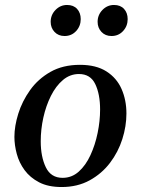

<svg xmlns="http://www.w3.org/2000/svg" viewBox="-20 -741 567 773"><path d="M489 -284Q489 -233 472.5 -181Q456 -129 423 -85.5Q390 -42 341 -15Q292 12 228 12Q174 12 137.5 -7Q101 -26 79 -56Q57 -86 47.5 -121.5Q38 -157 38 -190Q38 -233 53.5 -283Q69 -333 101 -378Q133 -423 183 -451.5Q233 -480 302 -480Q367 -480 408.5 -453.5Q450 -427 469.5 -382.5Q489 -338 489 -284ZM383 -300Q383 -362 363.5 -402.5Q344 -443 298 -443Q262 -443 233.5 -419Q205 -395 185 -355Q165 -315 154.5 -267.5Q144 -220 144 -172Q144 -110 164.5 -67.5Q185 -25 232 -25Q269 -25 297 -50Q325 -75 344 -116Q363 -157 373 -205.5Q383 -254 383 -300ZM240 -596Q215 -596 199.5 -612.5Q184 -629 184 -653Q184 -681 203.5 -701Q223 -721 250 -721Q276 -721 290.5 -705Q305 -689 305 -664Q305 -636 286.5 -616Q268 -596 240 -596ZM429 -596Q404 -596 388.5 -612.5Q373 -629 373 -653Q373 -681 392.5 -701Q412 -721 439 -721Q465 -721 479.5 -705Q494 -689 494 -664Q494 -636 475.5 -616Q457 -596 429 -596Z"/></svg>

Font: Tiro Gurmukhi
Style: Italic
Weight: 400
Italic angle: -11°
Designer: Gurmukhi: John Hudson & Fiona Ross, assisted by Paul Hanslow. Latin: John Hudson with Paul Hanslow, assisted by Kaja Soj
Foundry: Tiro Typeworks Ltd.
Version: Version 1.52